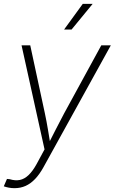

<svg xmlns="http://www.w3.org/2000/svg" viewBox="-32 -776 599 1003"><path d="M-12.2 197.3 4.4 158.7 19 160.2Q47.4 168.9 71.5 164.1Q95.7 159.2 117.2 138.7Q138.7 118.2 159.2 81.1L200.7 4.4L80.6 -539.1H126L202.6 -183.1Q211.4 -141.6 218.3 -100.1Q225.1 -58.6 231.9 -18.1H217.8Q238.8 -58.6 259.5 -100.1Q280.3 -141.6 302.7 -183.1L497.1 -539.1H546.9L195.3 97.2Q174.8 134.3 151.6 158.7Q128.4 183.1 101.8 195.1Q75.2 207 43.9 207Q28.3 207 14.2 204.3Q0 201.7 -12.2 197.3ZM302.7 -621.6 400.4 -755.9H452.1L341.8 -621.6Z"/></svg>

Font: Inter 18pt ExtraLight
Style: Italic
Weight: 250
Italic angle: -9.3988°
Designer: Rasmus Andersson
Foundry: rsms
Version: Version 4.001;git-66647c0bb